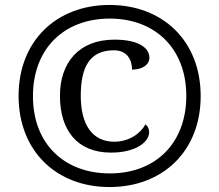

<svg xmlns="http://www.w3.org/2000/svg" viewBox="-20 -745 885 775"><path d="M422 10C636 10 790 -134 790 -357C790 -581 636 -725 422 -725C208 -725 55 -580 55 -358C55 -134 209 10 422 10ZM423 -45C243 -45 113 -161 113 -357C113 -550 240 -670 423 -670C606 -670 732 -549 732 -358C732 -168 609 -45 423 -45ZM428 -129C530 -129 582 -173 582 -211C582 -225 576 -237 567 -243C549 -209 504 -173 441 -173C354 -173 306 -240 306 -358C306 -476 343 -542 440 -542C494 -542 513 -502 513 -464C552 -464 583 -482 583 -512C583 -553 537 -585 442 -585C298 -585 222 -492 222 -358C222 -220 291 -129 428 -129Z"/></svg>

Font: Noto Serif
Style: Regular
Weight: 400
Designer: Monotype Design Team
Foundry: Monotype Imaging Inc.
Version: Version 2.015